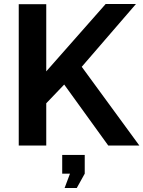

<svg xmlns="http://www.w3.org/2000/svg" viewBox="-20 -730 719 963"><path d="M74 0V-709H212V-372L510 -710H662L390 -395L679 0H523L302 -306L212 -212V0ZM304 213 331 141H292V47H405V141L365 213Z"/></svg>

Font: Raleway-v4020
Style: Bold
Weight: 700
Designer: Matt McInerney, Pablo Impallari, Rodrigo Fuenzalida
Foundry: Matt McInerney, Pablo Impallari, Rodrigo Fuenzalida
Version: Version 4.020;PS 004.020;hotconv 1.0.88;makeotf.lib2.5.64775